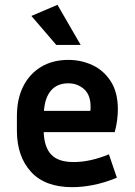

<svg xmlns="http://www.w3.org/2000/svg" viewBox="-20 -765 561 795"><path d="M464 -29Q412 -8 366 1Q320 10 279 10Q166 10 108 -54Q50 -118 50 -224V-284Q50 -355 76 -407Q102 -459 150 -488Q198 -517 263 -517Q316 -517 362.5 -495.5Q409 -474 438.5 -428.5Q468 -383 468 -312Q468 -291 465 -267.5Q462 -244 455 -218H161Q163 -156 192 -125Q221 -94 285 -94Q319 -94 355.5 -102Q392 -110 431 -126ZM263 -420Q217 -420 191.5 -390.5Q166 -361 162 -306H354Q355 -311 355 -315.5Q355 -320 355 -324Q355 -372 328 -396Q301 -420 263 -420ZM213 -579 110 -699 218 -745 314 -579Z"/></svg>

Font: Inria Sans
Style: Bold
Weight: 700
Designer: Black Foundry Team
Foundry: Black Foundry
Version: Version 1.2; ttfautohint (v1.8.3)